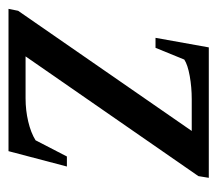

<svg xmlns="http://www.w3.org/2000/svg" viewBox="-60 -450 499 440"><g transform="rotate(90 189.0 -229.5)"><path d="M-11.2 0 -6.8 -22 268.6 -419.9H195.8Q168.5 -419.9 142.6 -415.3Q116.7 -410.6 105 -402.8L78.1 -336.9H55.2L77.1 -459H376L372.1 -435.1L97.7 -39.1H193.8Q221.2 -39.1 247.1 -45.2Q272.9 -51.3 290 -62L327.1 -133.8H350.1L314.9 0Z"/></g></svg>

Font: Liberation Serif
Style: Italic
Weight: 400
Italic angle: -16.333°
Designer: Steve Matteson
Foundry: Ascender Corporation
Version: Version 2.1.5